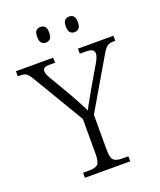

<svg xmlns="http://www.w3.org/2000/svg" viewBox="-171 -1007 924 1108"><g transform="rotate(-20 291.5 -453.0)"><path d="M156 0V-31H195Q230 -31 245.5 -44.5Q261 -58 261 -109V-323L75 -635Q58 -664 45.5 -673.5Q33 -683 3 -683H-8V-714H221V-683H188Q162 -683 154 -675.5Q146 -668 146 -657Q146 -646 152 -633Q158 -620 166 -607L243 -476Q261 -445 276.5 -415Q292 -385 305 -359Q313 -377 328 -403.5Q343 -430 361 -462L441 -599Q461 -633 461 -652Q461 -667 450 -675Q439 -683 412 -683H373V-714H591V-683H580Q553 -683 539 -671.5Q525 -660 504 -623L329 -324V-111Q329 -59 344.5 -45Q360 -31 395 -31H434V0ZM388 -810Q372 -810 361.5 -820.5Q351 -831 351 -858Q351 -886 361.5 -896Q372 -906 388 -906Q404 -906 414.5 -896Q425 -886 425 -858Q425 -831 414.5 -820.5Q404 -810 388 -810ZM212 -810Q196 -810 185.5 -820.5Q175 -831 175 -858Q175 -886 185.5 -896Q196 -906 212 -906Q228 -906 238.5 -896Q249 -886 249 -858Q249 -831 238.5 -820.5Q228 -810 212 -810Z"/></g></svg>

Font: Noto Serif Hentaigana Light
Style: Regular
Weight: 300
Designer: Kazuhiro Yamada
Foundry: nipponia
Version: Version 1.000; ttfautohint (v1.8.4.7-5d5b)